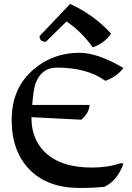

<svg xmlns="http://www.w3.org/2000/svg" viewBox="-20 -934 661 964"><path d="M380.4 9.8Q219.7 9.8 129.2 -81.8Q38.6 -173.3 38.6 -332.5Q38.6 -492.7 150.4 -586.9Q246.6 -668.9 378.9 -668.9Q470.7 -668.9 599.6 -592.8Q565.9 -547.9 508.8 -528.3Q417 -594.7 265.1 -594.7Q188 -594.7 157.7 -513.7Q148.4 -486.8 141.6 -407.2H430.2Q426.3 -364.3 387.7 -333L137.7 -345.7Q137.7 -218.8 228.5 -150.4Q305.2 -92.8 442.4 -92.8Q522 -92.8 585.9 -114.7L599.6 -112.8Q571.8 -29.8 504.9 3.9Q445.3 9.8 380.4 9.8ZM445.8 -696.3Q387.7 -776.9 314 -826.2L210 -724.1Q178.7 -724.1 178.7 -752.9L332 -914.1Q451.7 -859.9 537.6 -765.1Q505.9 -717.8 445.8 -696.3Z"/></svg>

Font: Balgruf
Style: Regular
Weight: 500
Designer: Paul James MIller
Foundry: High-Logic / Made with FontCreator
Version: Version 1.201;March 28, 2021;FontCreator 13.0.0.2683 64-bit